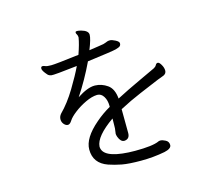

<svg xmlns="http://www.w3.org/2000/svg" viewBox="-110 -908 1221 1076"><g transform="rotate(-15 500.0 -370.5)"><path d="M335 -407Q396 -447 437 -447H440Q478 -446 511 -423Q544 -400 549 -342Q610 -374 691 -411.5Q772 -449 783 -454.5Q794 -460 799 -469.5Q804 -479 812.5 -479Q821 -479 831.5 -461Q842 -443 842 -426Q842 -409 825 -401L788 -387Q736 -365 675 -339.5Q614 -314 550 -280L551 -142Q551 -108 521 -105H519Q498 -105 486 -137Q482 -149 482 -155L486 -186Q486 -191 486.5 -207Q487 -223 487 -243Q380 -168 376 -110Q376 -44 525 -36L563 -35Q665 -35 702 -52Q705 -54 708 -54Q711 -54 717 -54.5Q723 -55 742 -46Q761 -37 761 -16Q761 5 720 14Q653 27 581.5 27Q510 27 470.5 19.5Q431 12 396 0Q316 -28 316 -108Q316 -175 404 -250Q443 -284 489 -310V-316Q489 -348 475 -370.5Q461 -393 438 -393H437Q407 -392 370 -374.5Q333 -357 302.5 -333.5Q272 -310 260.5 -291.5Q249 -273 237 -273Q225 -273 214.5 -285Q204 -297 204 -313.5Q204 -330 216 -344Q263 -391 305 -460.5Q347 -530 370 -579Q233 -563 219 -565.5Q205 -568 198 -576Q174 -603 174 -615.5Q174 -628 184 -628Q191 -628 199.5 -624Q208 -620 233.5 -620Q259 -620 395 -637Q415 -694 421 -731Q421 -742 416.5 -749Q412 -756 412 -760Q412 -764 413.5 -766Q415 -768 423 -768Q431 -768 446 -764Q485 -753 485 -729.5Q485 -706 461 -646Q491 -651 514.5 -654Q538 -657 545.5 -659Q553 -661 559.5 -663.5Q566 -666 571 -668Q576 -670 586.5 -670Q597 -670 616.5 -660Q636 -650 636.5 -640Q637 -630 631 -624Q625 -618 604.5 -612.5Q584 -607 437 -588Q391 -491 335 -407Z"/></g></svg>

Font: LXGW WenKai Lite
Style: Regular
Weight: 400
Designer: LXGW / Fontworks Inc.
Foundry: LXGW / Fontworks Inc.
Version: Version 1.511; March 25, 2025